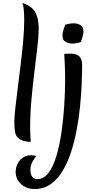

<svg xmlns="http://www.w3.org/2000/svg" viewBox="-20 -946 670 1300"><path d="M77 -117Q77 -150 83.5 -211Q90 -272 100 -349Q110 -426 120 -509Q130 -592 137 -670Q144 -748 144 -809Q144 -850 141 -880.5Q138 -911 132 -926Q195 -905 218.5 -863.5Q242 -822 242 -751Q242 -705 233.5 -631Q225 -557 213.5 -465Q202 -373 193 -273Q184 -173 184 -75Q184 -52 185.5 -29.5Q187 -7 188 15Q135 12 111.5 -4.5Q88 -21 82.5 -49.5Q77 -78 77 -117ZM214 334Q160 334 123 300.5Q86 267 86 218Q86 190 98.5 164Q111 138 134.5 121.5Q158 105 191 105Q198 105 207.5 106.5Q217 108 226 112Q211 126 198.5 151Q186 176 186 206Q186 235 198.5 251Q211 267 232 267Q276 267 308 225Q340 183 361.5 111.5Q383 40 396 -48.5Q409 -137 415 -231.5Q421 -326 421 -412Q421 -459 419 -501.5Q417 -544 415 -581Q422 -582 433 -582.5Q444 -583 452 -583Q498 -583 517 -564.5Q536 -546 536 -504Q536 -449 533 -377Q530 -305 522 -225.5Q514 -146 499 -66Q484 14 460.5 85.5Q437 157 403 213Q369 269 322 301.5Q275 334 214 334ZM527 -661Q498 -651 468 -651Q445 -651 424 -662.5Q403 -674 403 -706Q403 -724 409 -741.5Q415 -759 421 -778Q450 -788 480 -788Q503 -788 524 -776.5Q545 -765 545 -733Q545 -715 539 -697.5Q533 -680 527 -661Z"/></svg>

Font: Merienda Medium
Style: Regular
Weight: 500
Designer: Eduardo Rodriguez Tunni
Foundry: Eduardo Rodriguez Tunni
Version: Version 2.001; ttfautohint (v1.8.4.7-5d5b)